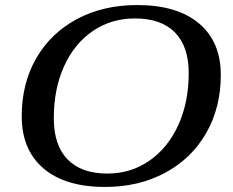

<svg xmlns="http://www.w3.org/2000/svg" viewBox="-20 -730 922 760"><path d="M66 -270Q66 -400 123.5 -499.5Q181 -599 284.5 -654.5Q388 -710 523 -710Q681 -710 767.5 -637.5Q854 -565 854 -433Q854 -304 796 -203Q738 -102 633.5 -46Q529 10 396 10Q238 10 152 -63.5Q66 -137 66 -270ZM727 -441Q727 -546 672.5 -601.5Q618 -657 514 -657Q420 -657 347 -607Q274 -557 233.5 -467.5Q193 -378 193 -262Q193 -155 247.5 -99Q302 -43 405 -43Q498 -43 571.5 -94Q645 -145 686 -235.5Q727 -326 727 -441Z"/></svg>

Font: Fahkwang Medium
Style: Italic
Weight: 500
Italic angle: -10°
Version: Version 1.000; ttfautohint (v1.6)